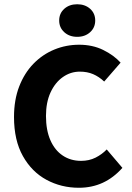

<svg xmlns="http://www.w3.org/2000/svg" viewBox="-20 -875 622 907"><path d="M352.7 12Q269.3 12 199.6 -25.6Q129.9 -63.2 88.1 -137.8Q46.2 -212.3 46.2 -322.2Q46.2 -403.4 70.8 -466.8Q95.3 -530.1 138.2 -574.1Q181.2 -618.1 236.7 -640.9Q292.3 -663.7 353.8 -663.7Q417.2 -663.7 467.3 -639.1Q517.4 -614.5 549.7 -579.1L472.2 -489.8Q447.7 -512.8 419.9 -524.7Q392.2 -536.6 357 -536.6Q313.3 -536.6 276.9 -510.9Q240.5 -485.3 218.8 -438.5Q197.2 -391.8 197.2 -327.1Q197.2 -260.3 218 -212.8Q238.8 -165.2 276.3 -140.2Q313.7 -115.1 363 -115.1Q401.1 -115.1 431.5 -130.4Q461.8 -145.8 484.2 -169L558.2 -82Q516 -34.8 464.9 -11.4Q413.8 12 352.7 12ZM344.7 -701Q307.7 -701 283.6 -722.9Q259.6 -744.7 259.6 -778.1Q259.6 -811.9 283.6 -833.4Q307.7 -854.9 344.7 -854.9Q381.7 -854.9 405.8 -833.4Q429.8 -811.9 429.8 -778.1Q429.8 -744.7 405.8 -722.9Q381.7 -701 344.7 -701Z"/></svg>

Font: Mada
Style: Regular
Weight: 400
Designer: Khaled Hosny
Version: Version 1.5